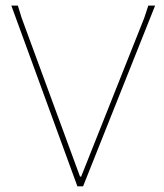

<svg xmlns="http://www.w3.org/2000/svg" viewBox="-20 -657 578 677"><path d="M252.9 0 20 -637.2H43L56.2 -594.2L262.2 -34.2H266.1L488.8 -594.2L502.9 -637.2H526.9L272.9 0Z"/></svg>

Font: Datalegreya
Style: Thin
Weight: 250
Designer: Figs Lab
Foundry: Figs Lab
Version: Version 1.002;PS 001.002;hotconv 1.0.70;makeotf.lib2.5.58329